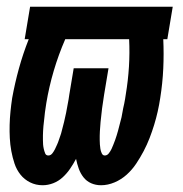

<svg xmlns="http://www.w3.org/2000/svg" viewBox="-20 -540 540 568"><path d="M106 8Q86 8 69 -0.5Q52 -9 40.5 -23.5Q29 -38 23 -56Q17 -74 13.5 -93Q10 -112 9 -131.5Q8 -151 8.5 -170.5Q9 -190 11 -210Q13 -230 16 -250Q24 -294 36 -337.5Q48 -381 65 -424H53L69 -520H491L475 -424H463Q465 -381 463 -337.5Q461 -294 454 -250Q451 -230 446.5 -210Q442 -190 436 -170.5Q430 -151 422.5 -131.5Q415 -112 405 -93Q395 -74 383 -56Q371 -38 355 -23.5Q339 -9 319 -0.5Q299 8 279 8Q263 8 249.5 2Q236 -4 227 -15.5Q218 -27 213 -41Q208 -55 205 -70Q197 -55 187.5 -41Q178 -27 165.5 -15.5Q153 -4 137.5 2Q122 8 106 8ZM123 -80Q123 -80 123 -80Q123 -80 123 -80Q130 -80 135 -86.5Q140 -93 143 -99.5Q146 -106 149 -112.5Q152 -119 154 -125.5Q156 -132 158.5 -138.5Q161 -145 162.5 -152Q164 -159 166 -165.5Q168 -172 169.5 -179Q171 -186 172.5 -192.5Q174 -199 175.5 -206Q177 -213 178 -219.5Q179 -226 180.5 -233Q182 -240 183 -246.5Q184 -253 185 -260L198 -338H301L288 -260Q287 -253 286 -246.5Q285 -240 284 -233Q283 -226 282 -219.5Q281 -213 280.5 -206Q280 -199 279 -192.5Q278 -186 277.5 -179Q277 -172 276.5 -165.5Q276 -159 275.5 -152Q275 -145 275 -138.5Q275 -132 275 -125.5Q275 -119 275.5 -112.5Q276 -106 277 -99.5Q278 -93 281 -86.5Q284 -80 290 -80Q297 -80 302 -86.5Q307 -93 310 -99.5Q313 -106 315.5 -112.5Q318 -119 320.5 -125.5Q323 -132 325 -139Q327 -146 329 -152.5Q331 -159 332.5 -166Q334 -173 336 -179.5Q338 -186 339.5 -193Q341 -200 342 -206.5Q343 -213 344.5 -220Q346 -227 347.5 -233.5Q349 -240 350 -247Q351 -254 352 -260Q359 -302 361.5 -343Q364 -384 362 -424H173Q153 -378 139 -330.5Q125 -283 117 -235Q116 -228 115 -221.5Q114 -215 113 -208Q112 -201 111.5 -194Q111 -187 110 -180.5Q109 -174 108.5 -167Q108 -160 107.5 -153Q107 -146 107 -139.5Q107 -133 107 -126Q107 -119 107.5 -112.5Q108 -106 109.5 -99.5Q111 -93 113.5 -86.5Q116 -80 123 -80Z"/></svg>

Font: Iosevka SS04 Oblique
Style: Bold
Weight: 700
Italic angle: -9°
Monospace: yes
Designer: Belleve Invis
Foundry: Belleve Invis
Version: Version 19.0.0; ttfautohint (v1.8.4)